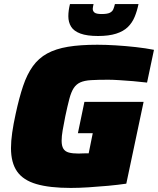

<svg xmlns="http://www.w3.org/2000/svg" viewBox="-20 -916 777 944"><path d="M328 8Q224 8 159 -11Q94 -30 64 -73Q34 -116 34 -188Q34 -222 40 -264Q46 -306 57 -356Q74 -435 93.5 -493Q113 -551 141.5 -590.5Q170 -630 212 -653Q254 -676 314 -686Q374 -696 459 -696Q500 -696 549 -693Q598 -690 647.5 -684.5Q697 -679 737 -671L703 -510Q671 -514 634.5 -517Q598 -520 565.5 -522Q533 -524 512 -524Q461 -524 428 -522Q395 -520 375 -511Q355 -502 342.5 -483Q330 -464 321 -430Q312 -396 301 -344Q293 -304 288 -275Q283 -246 283 -224Q283 -199 291.5 -185Q300 -171 318.5 -166Q337 -161 367 -161Q371 -161 378.5 -161.5Q386 -162 396.5 -162Q407 -162 416 -162L436 -261H363L395 -415H686L601 -13Q560 -7 511.5 -2.5Q463 2 415 5Q367 8 328 8ZM462 -739Q408 -739 375.5 -751Q343 -763 329.5 -785Q316 -807 316 -836Q316 -850 318 -865Q320 -880 324 -896H440Q439 -890 437.5 -884Q436 -878 436 -873Q436 -861 445 -854Q454 -847 480 -847Q508 -847 520.5 -853.5Q533 -860 537.5 -871.5Q542 -883 545 -896H661Q654 -862 642 -833Q630 -804 608.5 -783Q587 -762 551 -750.5Q515 -739 462 -739Z"/></svg>

Font: Saira SemiExpanded Black
Style: Italic
Weight: 900
Width: 6
Italic angle: -12°
Designer: Hector Gatti with collaboration of the Omnibus-Type team
Foundry: Omnibus-Type
Version: Version 1.101